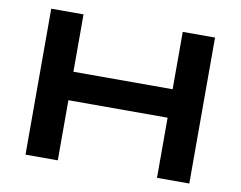

<svg xmlns="http://www.w3.org/2000/svg" viewBox="-75 -789 1116 890"><g transform="rotate(10 482.5 -343.5)"><path d="M97 0V-687H249V-417H716V-687H868V0H716V-283H249V0Z"/></g></svg>

Font: Archivo SemiBold Expanded SemiBold
Style: Regular
Weight: 600
Width: 7
Version: Version 2.001